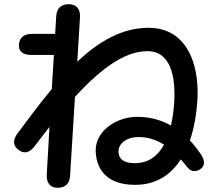

<svg xmlns="http://www.w3.org/2000/svg" viewBox="-20 -846 1040 912"><path d="M254 46C290 46 311 26 313 -12L336 -386C453 -513 568 -603 680 -603C792 -603 813 -481 808 -368C806 -330 801 -289 792 -250C742 -278 688 -291 632 -291C528 -291 426 -219 435 -119C441 -38 490 32 622 32C724 32 793 -18 839 -89C848 -79 857 -67 867 -55C884 -32 905 -27 929 -41C953 -54 956 -81 934 -114C917 -138 900 -160 882 -179C904 -242 914 -312 918 -374C927 -555 860 -714 685 -714C559 -714 448 -648 347 -553L360 -764C362 -804 343 -826 307 -826C270 -826 249 -807 247 -768L242 -685H132C94 -685 73 -668 70 -635C67 -603 88 -585 128 -585H236L226 -423C170 -356 116 -283 63 -212C40 -181 41 -154 68 -134C94 -114 121 -120 144 -151C168 -182 191 -213 215 -243L202 -16C200 23 219 46 254 46ZM543 -122C540 -161 577 -195 639 -195C682 -195 722 -182 759 -159C731 -107 687 -71 620 -71C561 -71 545 -96 543 -122Z"/></svg>

Font: 寒蝉团圆体 Round
Style: Regular
Weight: 500
Designer: 寒蝉字型
Version: Version 2.700;Glyphs 3.1.1 (3135)